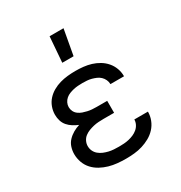

<svg xmlns="http://www.w3.org/2000/svg" viewBox="-178 -881 956 1015"><g transform="rotate(-30 300.0 -373.5)"><path d="M297 8Q272 8 246 5.5Q220 3 195.5 -4Q171 -11 148 -23.5Q125 -36 107.5 -55Q90 -74 81 -99Q72 -124 72 -150Q72 -171 78.5 -191.5Q85 -212 99.5 -227.5Q114 -243 133 -254Q152 -265 172 -271Q155 -278 139 -288Q123 -298 111 -312Q99 -326 93.5 -344Q88 -362 88 -381Q88 -405 96.5 -428Q105 -451 121 -468.5Q137 -486 158 -498Q179 -510 202 -516.5Q225 -523 249 -525.5Q273 -528 297 -528Q321 -528 345 -525.5Q369 -523 392 -516Q415 -509 436 -496.5Q457 -484 473 -465.5Q489 -447 497.5 -424Q506 -401 506 -377V-375H423V-376Q423 -389 417 -402Q411 -415 401 -424.5Q391 -434 378 -439.5Q365 -445 352 -448.5Q339 -452 325 -453Q311 -454 297 -454Q284 -454 270 -453Q256 -452 243 -449Q230 -446 217 -441Q204 -436 193.5 -427Q183 -418 177 -405.5Q171 -393 171 -380Q171 -366 177 -353.5Q183 -341 194.5 -332.5Q206 -324 219 -319.5Q232 -315 245.5 -312Q259 -309 272.5 -308Q286 -307 300 -307H364V-234H300Q284 -234 268.5 -233Q253 -232 238 -228.5Q223 -225 208.5 -219.5Q194 -214 181.5 -204.5Q169 -195 162 -180.5Q155 -166 155 -151Q155 -135 161.5 -121Q168 -107 180 -97Q192 -87 206.5 -81Q221 -75 236 -71.5Q251 -68 266.5 -67Q282 -66 297 -66Q313 -66 328 -67Q343 -68 358 -71.5Q373 -75 387 -81Q401 -87 413 -97Q425 -107 432 -121Q439 -135 439 -150H522V-149Q522 -124 512.5 -99.5Q503 -75 485.5 -56Q468 -37 445.5 -24.5Q423 -12 398.5 -4.5Q374 3 348.5 5.5Q323 8 297 8ZM259 -600 271 -755H356L328 -600Z"/></g></svg>

Font: Iosevka Aile
Style: Regular
Weight: 400
Designer: Belleve Invis
Foundry: Belleve Invis
Version: Version 28.0.1; ttfautohint (v1.8.4)